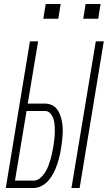

<svg xmlns="http://www.w3.org/2000/svg" viewBox="-20 -942 540 962"><path d="M338 0 460 -735H500L379 0ZM9 0 130 -735H171L119 -423H205Q222 -423 237.5 -416.5Q253 -410 263.5 -397.5Q274 -385 280 -369.5Q286 -354 289.5 -337.5Q293 -321 294 -304Q295 -287 294 -270Q293 -253 291 -235.5Q289 -218 286 -200Q283 -179 278 -158.5Q273 -138 266 -117Q259 -96 249 -76.5Q239 -57 224.5 -39.5Q210 -22 189.5 -11Q169 0 148 0ZM148 -37Q165 -37 179.5 -48.5Q194 -60 204 -75Q214 -90 220.5 -106.5Q227 -123 232 -139.5Q237 -156 240.5 -173Q244 -190 247 -206Q250 -224 252 -241.5Q254 -259 254.5 -276.5Q255 -294 254 -311Q253 -328 248.5 -344Q244 -360 233 -373Q222 -386 205 -386H113L55 -37ZM397 -848 409 -922H484L472 -848ZM197 -848 209 -922H284L272 -848Z"/></svg>

Font: Iosevka SS04 XLt Obl
Style: Regular
Weight: 200
Italic angle: -9°
Monospace: yes
Designer: Belleve Invis
Foundry: Belleve Invis
Version: Version 19.0.0; ttfautohint (v1.8.4)